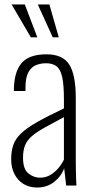

<svg xmlns="http://www.w3.org/2000/svg" viewBox="-20 -830 411 859"><path d="M146 9Q111 9 85 -7Q59 -23 44.5 -51.5Q30 -80 30 -117Q30 -154 39.5 -181.5Q49 -209 74 -233Q99 -257 145.5 -283.5Q192 -310 266 -345V-386Q266 -449 258.5 -484Q251 -519 233.5 -533Q216 -547 186 -547Q163 -547 142 -539Q121 -531 107.5 -507.5Q94 -484 94 -438V-423H42Q42 -506 75.5 -546.5Q109 -587 188 -587Q261 -587 290 -541Q319 -495 319 -392V-101Q319 -93 319.5 -70.5Q320 -48 320.5 -27Q321 -6 322 0H276Q274 -21 271 -44Q268 -67 267 -77Q254 -41 222 -16Q190 9 146 9ZM159 -35Q184 -35 204 -46.5Q224 -58 240 -76.5Q256 -95 266 -116V-306Q213 -278 177.5 -258Q142 -238 121.5 -220Q101 -202 92 -179.5Q83 -157 83 -125Q83 -73 107 -54Q131 -35 159 -35ZM118 -663 32 -810H91L147 -663ZM216 -663 149 -810H201L243 -663Z"/></svg>

Font: Oswald ExtraLight
Style: Regular
Weight: 250
Designer: Vernon Adams
Foundry: Vernon Adams
Version: Version 4.103;gftools[0.9.33.dev8+g029e19f]